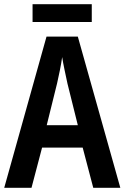

<svg xmlns="http://www.w3.org/2000/svg" viewBox="-20 -888 590 908"><path d="M421 0 371 -190H179L129 0H0L200 -715H348L549 0ZM299 -493Q293 -521 285.5 -556.5Q278 -592 274 -618Q270 -590 263.5 -557Q257 -524 250 -494L201 -296H348ZM414 -868V-784H134V-868Z"/></svg>

Font: Noto Sans Khmer UI Condensed SemiBold
Style: Regular
Weight: 600
Width: 3
Designer: Danh Hong and the Monotype Design Team
Foundry: Monotype Imaging Inc.
Version: Version 2.002; ttfautohint (v1.8.4.7-5d5b)